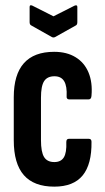

<svg xmlns="http://www.w3.org/2000/svg" viewBox="-20 -691 393 717"><path d="M182.6 6Q106.7 6 69 -37Q31.4 -80.1 31.4 -167.2V-328Q31.4 -412.6 69.2 -455Q107.1 -497.5 182.2 -497.5Q229.5 -497.5 262.3 -477.3Q295.2 -457.2 310.5 -420.4Q325.9 -383.5 321.7 -333.8Q320.9 -319.9 311.4 -319.9H237.5Q233.1 -319.9 230.6 -323.1Q228.2 -326.4 228.8 -330.8Q230.8 -369 219.7 -387.6Q208.6 -406.2 183.4 -406.2Q156.6 -406.2 144.8 -388Q133 -369.8 133 -326V-167.8Q133 -123.3 144.6 -104.6Q156.2 -85.8 183 -85.8Q207.8 -85.8 218.5 -103.5Q229.2 -121.1 227.6 -160.4Q227.6 -172.6 237.1 -172.6H311.8Q321.7 -172.6 321.7 -161.6Q322.9 -77.7 288.7 -35.9Q254.5 6 182.6 6ZM173.5 -552.7 95.7 -596.6Q90.6 -599.7 90.6 -608.5V-665.1Q90.6 -674.6 100.9 -669.9L179.7 -630.1L258.5 -669.9Q268.8 -674 268.8 -665.1V-608.5Q268.8 -599.7 264.3 -596.6L185.9 -552.7Q179.7 -549.5 173.5 -552.7Z"/></svg>

Font: Sofia Sans Extra Condensed
Style: Regular
Weight: 400
Designer: Botio Nikoltchev, Ani Petrova
Foundry: lettersoup
Version: Version 4.101